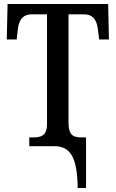

<svg xmlns="http://www.w3.org/2000/svg" viewBox="-20 -734 581 964"><path d="M370 210H412V-44H392C344 -44 324 -58 324 -119V-662H401C452 -662 468 -626 472 -582L478 -536H527L523 -714H18L14 -536H64L69 -582C73 -626 89 -662 139 -662H216V-111C216 -52 185 -44 146 -44H127V0H252C333 0 368 54 370 210Z"/></svg>

Font: Noto Serif Condensed Medium
Style: Regular
Weight: 500
Width: 3
Designer: Monotype Design Team
Foundry: Monotype Imaging Inc.
Version: Version 2.015